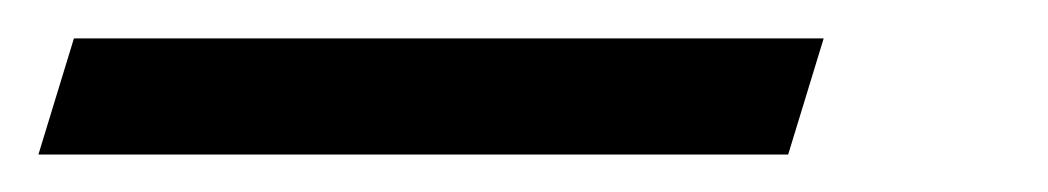

<svg xmlns="http://www.w3.org/2000/svg" viewBox="-135 73 546 100"><path d="M-96.5 93H294L275.5 153.5H-115Z"/></svg>

Font: Newsreader 16pt 16pt
Style: Bold Italic
Weight: 700
Italic angle: -17°
Version: Version 1.003